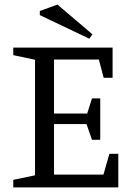

<svg xmlns="http://www.w3.org/2000/svg" viewBox="-20 -819 582 839"><path d="M38 0V-33L133 -53V-558L38 -578V-611H472V-479H433L412 -559H216V-323H361L382 -389H418V-208H382L358 -277H216V-56H432L458 -147H497V0ZM370 -650 154 -753V-771L231 -799L384 -669Z"/></svg>

Font: Manuale
Style: Regular
Weight: 400
Designer: Eduardo Tunni / Pablo Cosgaya
Foundry: Eduardo Tunni / Pablo Cosgaya
Version: Version 1.002